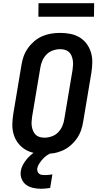

<svg xmlns="http://www.w3.org/2000/svg" viewBox="-20 -947 640 1191"><path d="M256 8Q224 8 193 2Q162 -4 136.5 -19.5Q111 -35 92.5 -59Q74 -83 65 -112.5Q56 -142 56.5 -174Q57 -206 62 -238L113 -543Q117 -570 126.5 -597Q136 -624 153 -648Q170 -672 193 -691.5Q216 -711 242.5 -722.5Q269 -734 297.5 -738.5Q326 -743 353 -743Q385 -743 416 -737Q447 -731 473 -715.5Q499 -700 517 -676Q535 -652 544 -622.5Q553 -593 552.5 -561Q552 -529 547 -497L496 -192Q492 -165 482.5 -138Q473 -111 456 -87Q439 -63 416 -43.5Q393 -24 366.5 -12.5Q340 -1 311.5 3.5Q283 8 256 8ZM256 -93Q278 -93 301 -101Q324 -109 340.5 -126Q357 -143 366.5 -165Q376 -187 379 -209L430 -513Q432 -528 433 -543.5Q434 -559 431.5 -573.5Q429 -588 423.5 -601.5Q418 -615 407.5 -624.5Q397 -634 382.5 -638Q368 -642 353 -642Q331 -642 308 -634Q285 -626 268.5 -609Q252 -592 242.5 -570Q233 -548 230 -526L179 -222Q177 -207 176 -191.5Q175 -176 177.5 -161.5Q180 -147 186 -133.5Q192 -120 202 -110.5Q212 -101 226.5 -97Q241 -93 256 -93ZM235 224Q210 224 185 218.5Q160 213 141.5 199Q123 185 114 162Q105 139 109 114Q112 95 121 77.5Q130 60 142.5 44.5Q155 29 170 15.5Q185 2 202 -8H304L303 0Q287 6 272 16Q257 26 245.5 39Q234 52 224 67Q214 82 211 98Q210 108 213 116.5Q216 125 222.5 130.5Q229 136 238 137.5Q247 139 256 139Q268 139 280 138Q292 137 303 135H305L291 219Q277 221 263 222.5Q249 224 235 224ZM218 -843 219 -927H564L563 -843Z"/></svg>

Font: Iosevka HT Extended
Style: Bold Italic
Weight: 700
Width: 7
Italic angle: -9°
Monospace: yes
Designer: Belleve Invis
Foundry: Belleve Invis
Version: Version 32.3.0; ttfautohint (v1.8.4)